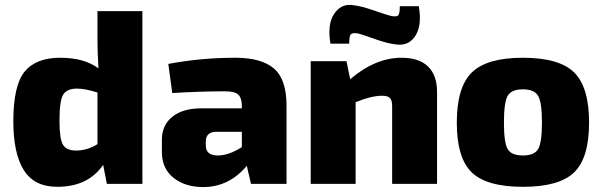

<svg xmlns="http://www.w3.org/2000/svg" viewBox="-20 -745 2439 778"><path d="M557 -700V0H413L398 -77Q337 12 212 12Q119 12 76.5 -55.5Q34 -123 34 -254Q34 -399 80 -455Q126 -511 224 -511Q321 -511 379 -468Q375 -536 375 -574V-700ZM375 -161V-370Q325 -386 292 -386Q251 -386 236 -361.5Q221 -337 221 -255Q221 -181 235.5 -158Q250 -135 288 -135Q334 -135 375 -161Z M678 -368 662 -486Q794 -511 934 -511Q1039 -511 1090 -467.5Q1141 -424 1141 -317V0H997L980 -73Q908 13 803 13Q730 13 683 -24.5Q636 -62 636 -129V-179Q636 -238 678.5 -272Q721 -306 795 -306H960V-318Q959 -350 944.5 -362.5Q930 -375 891 -375Q794 -375 678 -368ZM814 -172V-155Q814 -115 863 -115Q907 -115 960 -149V-211H856Q814 -210 814 -172Z M1395 -568H1319Q1306 -645 1332.5 -686.5Q1359 -728 1402 -725Q1440 -722 1494 -703Q1548 -684 1567 -680Q1589 -676 1594.5 -684Q1600 -692 1600 -720H1677Q1690 -645 1665 -603Q1640 -561 1593 -564Q1554 -567 1498.5 -587Q1443 -607 1428 -610Q1406 -613 1400.5 -604.5Q1395 -596 1395 -568ZM1384 -497 1399 -424Q1501 -511 1607 -511Q1678 -511 1714.5 -475.5Q1751 -440 1751 -372V0H1569V-315Q1569 -339 1560 -348Q1551 -357 1528 -357Q1485 -357 1421 -331V0H1239V-497Z M2099 -511Q2246 -511 2306.5 -451.5Q2367 -392 2367 -248Q2367 -105 2306.5 -46.5Q2246 12 2099 12Q1952 12 1891.5 -46.5Q1831 -105 1831 -248Q1831 -392 1892 -451.5Q1953 -511 2099 -511ZM2099 -383Q2052 -383 2037 -356.5Q2022 -330 2022 -248Q2022 -167 2037 -141Q2052 -115 2099 -115Q2145 -115 2160.5 -141Q2176 -167 2176 -248Q2176 -330 2160.5 -356.5Q2145 -383 2099 -383Z"/></svg>

Font: Exo 2.0 Extra Bold
Style: Regular
Weight: 800
Designer: Natanael Gama
Version: Version 1.001;PS 001.001;hotconv 1.0.70;makeotf.lib2.5.58329